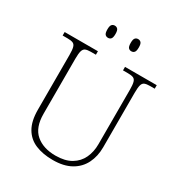

<svg xmlns="http://www.w3.org/2000/svg" viewBox="-210 -1042 1107 1190"><g transform="rotate(30 343.5 -447.0)"><path d="M345 10Q274 10 221 -12Q168 -34 139 -83.5Q110 -133 110 -214V-606Q110 -642 105 -660Q100 -678 86.5 -683.5Q73 -689 48 -689H13V-714H251V-689H215Q191 -689 177.5 -683.5Q164 -678 158.5 -660Q153 -642 153 -605V-210Q153 -112 205.5 -67Q258 -22 346 -22Q414 -22 457.5 -48Q501 -74 521.5 -118Q542 -162 542 -216V-606Q542 -642 537 -660Q532 -678 518.5 -683.5Q505 -689 481 -689H445V-714H672V-689H639Q614 -689 600.5 -683.5Q587 -678 582 -660Q577 -642 577 -605V-215Q577 -150 551.5 -99Q526 -48 474.5 -19Q423 10 345 10ZM430 -817Q417 -817 409 -826Q401 -835 401 -861Q401 -886 409 -895Q417 -904 430 -904Q443 -904 451 -895Q459 -886 459 -861Q459 -835 451 -826Q443 -817 430 -817ZM263 -817Q250 -817 242 -826Q234 -835 234 -861Q234 -886 242 -895Q250 -904 263 -904Q276 -904 284 -895Q292 -886 292 -861Q292 -835 284 -826Q276 -817 263 -817Z"/></g></svg>

Font: Noto Serif Tamil ExtraLight
Style: Regular
Weight: 200
Designer: Indian Type Foundry, Tom Grace, and the Monotype Design Team
Foundry: Monotype Imaging Inc.
Version: Version 2.004; ttfautohint (v1.8.4.7-5d5b)